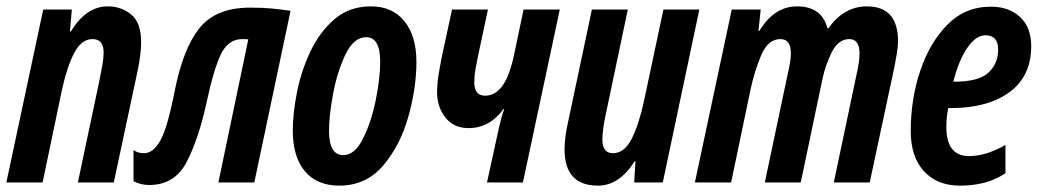

<svg xmlns="http://www.w3.org/2000/svg" viewBox="-27 -574 3273 604"><path d="M107 0 167 -287Q183 -362 206 -406.5Q229 -451 264 -451Q299 -451 299 -409Q299 -392 295 -369Q291 -346 286 -322L218 0H331L405 -347Q417 -403 417 -441Q417 -503 385.5 -528.5Q354 -554 312 -554Q244 -554 196 -475H193L199 -544H109L-7 0Z M622 -248Q645 -356 668 -403.5Q691 -451 735 -451Q748 -451 754 -450L660 0H773L887 -540Q853 -545 825 -547.5Q797 -550 760 -550Q652 -550 600.5 -485.5Q549 -421 523 -290Q500 -172 477.5 -132Q455 -92 426 -92Q406 -92 393 -102V-4Q416 8 442 8Q523 8 560.5 -65Q598 -138 622 -248Z M1283 -379Q1283 -461 1245 -507.5Q1207 -554 1140 -554Q1072 -554 1025 -513.5Q978 -473 949 -411Q920 -349 907 -282.5Q894 -216 894 -164Q894 -81 932 -35.5Q970 10 1040 10Q1125 10 1179 -54Q1233 -118 1258 -208.5Q1283 -299 1283 -379ZM1008 -163Q1008 -210 1021 -279.5Q1034 -349 1060 -403Q1086 -457 1125 -457Q1169 -457 1169 -380Q1169 -328 1155 -259Q1141 -190 1115 -138Q1089 -86 1053 -86Q1008 -86 1008 -163Z M1618 0 1734 -544H1620L1593 -415Q1578 -339 1555 -306Q1532 -273 1499 -273Q1465 -273 1465 -315Q1465 -335 1468.5 -355Q1472 -375 1477 -399L1508 -544H1395L1363 -396Q1357 -366 1352.5 -337.5Q1348 -309 1348 -283Q1348 -238 1374 -204.5Q1400 -171 1447 -171Q1513 -171 1557 -231H1559Q1550 -205 1543 -174L1505 0Z M1969 -66H1972L1968 0H2058L2173 -544H2060L1999 -257Q1983 -182 1960 -137Q1937 -92 1901 -92Q1868 -92 1868 -135Q1868 -151 1871 -172.5Q1874 -194 1879 -216L1948 -544H1835L1760 -190Q1749 -141 1749 -104Q1749 10 1854 10Q1921 10 1969 -66Z M2273 0 2334 -292Q2346 -349 2367.5 -400Q2389 -451 2428 -451Q2461 -451 2461 -406Q2461 -383 2451 -341L2379 0H2492L2560 -324Q2569 -368 2589.5 -409.5Q2610 -451 2645 -451Q2677 -451 2677 -405Q2677 -381 2667 -337L2596 0H2709L2787 -365Q2791 -386 2794.5 -407Q2798 -428 2798 -444Q2798 -554 2700 -554Q2628 -554 2579 -485H2576Q2558 -554 2480 -554Q2409 -554 2362 -477H2359L2366 -544H2275L2159 0Z M3136 -29V-118Q3075 -83 3021 -83Q2950 -83 2950 -175Q2950 -205 2956 -234H2964Q3080 -234 3148.5 -284Q3217 -334 3217 -429Q3217 -488 3182 -520.5Q3147 -553 3090 -553Q3009 -553 2953 -496Q2897 -439 2867.5 -350Q2838 -261 2838 -162Q2838 -81 2879.5 -35.5Q2921 10 2993 10Q3032 10 3067 1.5Q3102 -7 3136 -29ZM3073 -463Q3113 -463 3113 -418Q3113 -374 3082.5 -345.5Q3052 -317 2975 -317H2972Q2989 -384 3016 -423.5Q3043 -463 3073 -463Z"/></svg>

Font: Noto Sans Display Condensed
Style: Bold Italic
Weight: 700
Width: 3
Designer: Monotype Design team
Foundry: Monotype Imaging Inc.
Version: 1.000